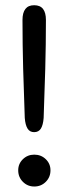

<svg xmlns="http://www.w3.org/2000/svg" viewBox="-20 -686 256 717"><path d="M108 10.5Q83 10.5 65.5 -7Q48 -24.5 48 -50Q48 -74.5 65.5 -91.5Q83 -108.5 108 -108.5Q133.5 -108.5 151 -91.5Q168.5 -74.5 168.5 -50Q168.5 -24.5 151 -7Q133.5 10.5 108 10.5ZM107.5 -192.5Q91 -192.5 82.8 -206Q74.5 -219.5 72.5 -245.5Q69 -337 66.5 -428.2Q64 -519.5 64 -611.5Q64 -638.5 74.8 -652.5Q85.5 -666.5 107.5 -666.5Q130 -666.5 140.8 -652.5Q151.5 -638.5 151.5 -611.5Q151.5 -520.5 149 -428.8Q146.5 -337 143 -245.5Q141 -219.5 132.8 -206Q124.5 -192.5 107.5 -192.5Z"/></svg>

Font: Sono
Style: Regular
Weight: 400
Designer: Tyler Finck
Foundry: Tyler Finck
Version: Version 2.112